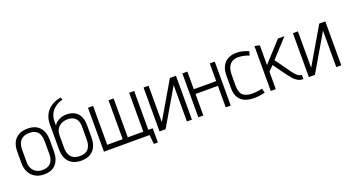

<svg xmlns="http://www.w3.org/2000/svg" viewBox="-54 -1327 3748 2055"><g transform="rotate(-20 1820.0 -299.0)"><path d="M399 -185V-316Q399 -408 352 -460Q305 -512 216 -512Q157 -512 115 -489.5Q73 -467 51 -423.5Q29 -380 29 -316V-185Q29 -131 50 -87Q71 -43 113.5 -16.5Q156 10 218 10Q309 10 354 -43.5Q399 -97 399 -185ZM343 -316V-175Q343 -134 329.5 -103.5Q316 -73 288 -56.5Q260 -40 218 -40Q178 -40 148 -57Q118 -74 101.5 -104.5Q85 -135 85 -175V-316Q85 -364 100 -396.5Q115 -429 144.5 -445.5Q174 -462 218 -462Q262 -462 289.5 -445.5Q317 -429 330 -396.5Q343 -364 343 -316Z M657 -512Q626 -512 597.5 -502.5Q569 -493 547 -476.5Q525 -460 514 -438V-483Q514 -522 525 -551.5Q536 -581 552 -602Q566 -619 596 -641.5Q626 -664 672 -674L665 -703Q616 -696 576 -675Q536 -654 511 -626Q484 -595 470.5 -556.5Q457 -518 457 -473V-189Q457 -125 478.5 -81.5Q500 -38 542 -15Q584 8 643 8Q733 8 780.5 -45Q828 -98 828 -189V-324Q828 -386 808.5 -427.5Q789 -469 751 -490.5Q713 -512 657 -512ZM652 -459Q691 -459 717.5 -445Q744 -431 758 -402.5Q772 -374 772 -332V-189Q772 -140 758 -108Q744 -76 716.5 -60Q689 -44 646 -44Q602 -44 572.5 -60Q543 -76 528.5 -108Q514 -140 514 -189V-327Q514 -359 524.5 -383.5Q535 -408 554 -425Q573 -442 598 -450.5Q623 -459 652 -459Z M1409 -57V0H1421L1431 105H1477V-57ZM1370 -500V-57H1193V-500H1135V-57H959V-500H901V0H1427V-500Z M1591 -500H1534V0H1603L1846 -415V0H1903V-500H1834L1591 -85Z M2288 -299H2033V-500H1976V0H2033V-245H2288V0H2345V-500H2288Z M2717 -433 2731 -478Q2700 -492 2665.5 -501Q2631 -510 2597 -510Q2535 -510 2493.5 -486Q2452 -462 2431.5 -419Q2411 -376 2411 -319V-174Q2411 -110 2434.5 -69.5Q2458 -29 2501 -9.5Q2544 10 2601 11Q2634 12 2668 7.5Q2702 3 2733 -5L2722 -55Q2723 -55 2713 -53Q2703 -51 2685.5 -48Q2668 -45 2646.5 -43Q2625 -41 2603 -41Q2567 -42 2541 -50.5Q2515 -59 2498 -76Q2481 -93 2473.5 -120.5Q2466 -148 2466 -186L2467 -311Q2468 -354 2481 -387.5Q2494 -421 2523 -440Q2552 -459 2599 -459Q2628 -458 2659.5 -451.5Q2691 -445 2717 -433Z M3078 -118 2951 -296 3139 -501H3065L2858 -274V-499L2801 -512V0H2858V-198L2913 -254L3017 -111Q3036 -85 3058 -59Q3080 -33 3108 -16.5Q3136 0 3171 0H3173V-48H3169Q3156 -48 3141.5 -55.5Q3127 -63 3111 -79Q3095 -95 3078 -118Z M3292 -500H3235V0H3304L3547 -415V0H3604V-500H3535L3292 -85Z"/></g></svg>

Font: Advent Pro
Style: Regular
Weight: 400
Designer: VivaRado, Andreas Kalpakidis
Foundry: VivaRado, Andreas Kalpakidis
Version: Version 3.000